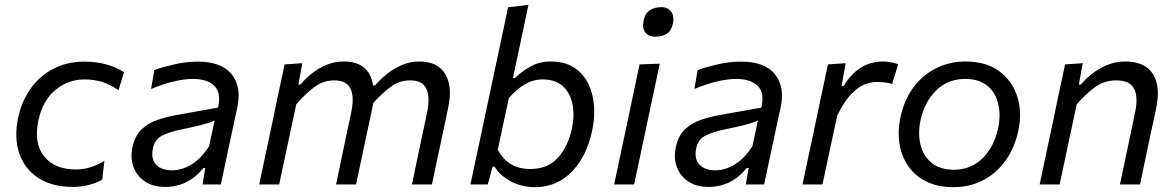

<svg xmlns="http://www.w3.org/2000/svg" viewBox="-20 -762 4854 793"><path d="M280.5 10Q195.5 10 139 -26.5Q82.5 -63 60 -127.5Q37.5 -192 55 -276Q69.5 -344.5 107 -396.8Q144.5 -449 201 -478.2Q257.5 -507.5 328 -507.5Q423 -507.5 492 -464L469.5 -389Q434 -414.5 400 -424.2Q366 -434 330 -434Q261.5 -434 209 -390.5Q156.5 -347 139 -266.5Q118 -171 162 -116.5Q206 -62 293 -62Q325 -62 354.8 -71.5Q384.5 -81 411 -98L402.5 -20Q382 -8 350 1Q318 10 280.5 10Z M662 10Q612.5 10 579 -12.2Q545.5 -34.5 531.5 -72Q517.5 -109.5 527.5 -155Q537.5 -201.5 564.8 -227.5Q592 -253.5 629.8 -266.5Q667.5 -279.5 709 -287L880.5 -317.5Q894.5 -377.5 866 -406.8Q837.5 -436 776.5 -436Q742.5 -436 699 -426Q655.5 -416 604 -394.5L617.5 -473Q651.5 -485 700.2 -496.2Q749 -507.5 796.5 -507.5Q895 -507.5 936.8 -455.2Q978.5 -403 960 -317Q955 -294.5 949.2 -268.2Q943.5 -242 937 -210.5L924 -150.5Q917 -117.5 909.2 -80.5Q901.5 -43.5 892 0H816.5L828 -68H820Q757 10 662 10ZM690.5 -58.5Q730 -58.5 770 -82.2Q810 -106 843.5 -158L866.5 -264.5Q857.5 -260 843.5 -255.2Q829.5 -250.5 803 -243.8Q776.5 -237 729.5 -227.5Q685 -218.5 652.2 -203.2Q619.5 -188 611.5 -149Q602.5 -104 625.5 -81.2Q648.5 -58.5 690.5 -58.5Z M1050.5 0Q1062 -55.5 1073 -106.8Q1084 -158 1097 -219L1107.5 -269Q1117.5 -317 1129.8 -375.2Q1142 -433.5 1155.5 -496L1228.5 -501L1212.5 -413H1221Q1238.5 -434.5 1265.2 -456.5Q1292 -478.5 1326.2 -493.2Q1360.5 -508 1399.5 -508Q1505.5 -508 1521 -409H1529Q1548.5 -432.5 1576.5 -455.2Q1604.5 -478 1639 -493Q1673.5 -508 1712.5 -508Q1787.5 -508 1819 -456Q1850.5 -404 1830.5 -314.5Q1826 -293.5 1821.2 -270.5Q1816.5 -247.5 1810.5 -219Q1797 -157 1786.2 -106.2Q1775.5 -55.5 1764 0H1681.5Q1693 -55.5 1703.5 -106Q1714 -156.5 1726.5 -215.5L1744 -297Q1757 -360 1741.2 -395Q1725.5 -430 1674 -430Q1629 -430 1592.5 -402.5Q1556 -375 1521.5 -336.5Q1520 -326 1517.5 -314.5Q1509 -275 1497 -219Q1484 -158 1473.2 -106.5Q1462.5 -55 1450.5 0H1368Q1379.5 -55.5 1390.2 -106.2Q1401 -157 1413 -215.5L1430.5 -297Q1444 -360 1428 -395Q1412 -430 1361 -430Q1314 -430 1276.5 -401.2Q1239 -372.5 1203.5 -331L1179 -216Q1166.5 -157 1155.5 -106Q1144.5 -55 1133 0Z M2189.5 11Q2137 11 2092.8 -11.2Q2048.5 -33.5 2022.5 -73.5H2014.5L1994.5 0H1923Q1934.5 -55 1945.5 -106.2Q1956.5 -157.5 1969.5 -218.5L2028 -493.5Q2041 -556 2053.8 -615.2Q2066.5 -674.5 2078.5 -732L2162.5 -742Q2150 -681.5 2137 -620.5Q2124 -559.5 2110 -494L2098.5 -439.5H2107Q2133.5 -466.5 2170.8 -487.2Q2208 -508 2254 -508Q2327.5 -508 2370.8 -468.2Q2414 -428.5 2427.8 -363.5Q2441.5 -298.5 2426 -223.5Q2403.5 -116 2341.5 -52.5Q2279.5 11 2189.5 11ZM2170.5 -64Q2243.5 -64 2285.2 -111.5Q2327 -159 2342 -230.5Q2353.5 -285.5 2344.5 -331.8Q2335.5 -378 2304.8 -406Q2274 -434 2220.5 -434Q2182.5 -434 2147.8 -413.8Q2113 -393.5 2081.5 -356.5L2036 -144Q2058 -102.5 2091.5 -83.2Q2125 -64 2170.5 -64Z M2516.5 0Q2528 -55 2539 -106Q2550 -157 2563 -219L2573.5 -268.5Q2587.5 -336 2598.8 -388.8Q2610 -441.5 2621.5 -496L2705 -499Q2693 -442.5 2681.8 -390Q2670.5 -337.5 2656 -268.5L2645.5 -219Q2632.5 -157 2621.5 -106Q2610.5 -55 2599 0ZM2686 -610.5Q2659 -610.5 2645.2 -628.2Q2631.5 -646 2638.5 -677.5Q2644.5 -707.5 2664.2 -720Q2684 -732.5 2711.5 -732.5Q2738.5 -732.5 2752 -713.5Q2765.5 -694.5 2759.5 -665.5Q2753 -634.5 2733.8 -622.5Q2714.5 -610.5 2686 -610.5Z M2906 10Q2856.5 10 2823 -12.2Q2789.5 -34.5 2775.5 -72Q2761.5 -109.5 2771.5 -155Q2781.5 -201.5 2808.8 -227.5Q2836 -253.5 2873.8 -266.5Q2911.5 -279.5 2953 -287L3124.5 -317.5Q3138.5 -377.5 3110 -406.8Q3081.5 -436 3020.5 -436Q2986.5 -436 2943 -426Q2899.5 -416 2848 -394.5L2861.5 -473Q2895.5 -485 2944.2 -496.2Q2993 -507.5 3040.5 -507.5Q3139 -507.5 3180.8 -455.2Q3222.5 -403 3204 -317Q3199 -294.5 3193.2 -268.2Q3187.5 -242 3181 -210.5L3168 -150.5Q3161 -117.5 3153.2 -80.5Q3145.5 -43.5 3136 0H3060.5L3072 -68H3064Q3001 10 2906 10ZM2934.5 -58.5Q2974 -58.5 3014 -82.2Q3054 -106 3087.5 -158L3110.5 -264.5Q3101.5 -260 3087.5 -255.2Q3073.5 -250.5 3047 -243.8Q3020.5 -237 2973.5 -227.5Q2929 -218.5 2896.2 -203.2Q2863.5 -188 2855.5 -149Q2846.5 -104 2869.5 -81.2Q2892.5 -58.5 2934.5 -58.5Z M3294.5 0Q3306 -55 3316.8 -105.8Q3327.5 -156.5 3341 -219L3351.5 -268.5Q3361.5 -317 3373.8 -375.2Q3386 -433.5 3399.5 -496L3472.5 -501L3456 -406.5H3464Q3490 -448.5 3518 -470.2Q3546 -492 3573.2 -500Q3600.5 -508 3624 -508Q3641.5 -508 3659 -504.8Q3676.5 -501.5 3689.5 -497L3665 -415.5Q3646.5 -420.5 3631 -422Q3615.5 -423.5 3600 -423.5Q3578.5 -423.5 3552.2 -413.8Q3526 -404 3496.8 -374.5Q3467.5 -345 3438 -285L3423 -215.5Q3410.5 -156.5 3399.5 -105.8Q3388.5 -55 3377 0Z M3917.5 11Q3851.5 11 3804.8 -12.8Q3758 -36.5 3730.5 -77Q3703 -117.5 3695 -168.8Q3687 -220 3698.5 -274.5Q3713.5 -348.5 3752.5 -400.8Q3791.5 -453 3847 -480.5Q3902.5 -508 3967.5 -508Q4053 -508 4107.2 -467.8Q4161.5 -427.5 4181.8 -362.2Q4202 -297 4186 -222.5Q4171 -152.5 4134 -100Q4097 -47.5 4041.8 -18.2Q3986.5 11 3917.5 11ZM3920.5 -61Q3969.5 -61 4006.8 -84Q4044 -107 4068.2 -145.8Q4092.5 -184.5 4102.5 -232Q4114 -288 4102.5 -334.5Q4091 -381 4056.8 -408.5Q4022.5 -436 3967 -436Q3893.5 -436 3845.2 -387.2Q3797 -338.5 3782 -265Q3770.5 -211 3781.8 -164.5Q3793 -118 3827.5 -89.5Q3862 -61 3920.5 -61Z M4274 0Q4285.5 -55.5 4296.5 -106.8Q4307.5 -158 4320.5 -219L4331 -269Q4341 -317 4353.2 -375.2Q4365.5 -433.5 4379 -496L4452 -501L4436 -413H4444.5Q4462 -434.5 4489.5 -456.5Q4517 -478.5 4552.2 -493.2Q4587.5 -508 4627.5 -508Q4709.5 -508 4742 -456Q4774.5 -404 4755 -314.5Q4750.5 -293.5 4745.8 -270.5Q4741 -247.5 4734.5 -219Q4722 -158 4711 -106.8Q4700 -55.5 4688.5 0H4605.5Q4617.5 -55.5 4628 -106.2Q4638.5 -157 4651 -215.5L4668 -297Q4681.5 -360 4664.5 -395Q4647.5 -430 4589.5 -430Q4540.5 -430 4501.5 -401.2Q4462.5 -372.5 4427 -331L4402.5 -216Q4390 -156.5 4379 -105.8Q4368 -55 4356.5 0Z"/></svg>

Font: Commissioner
Style: Italic
Weight: 400
Italic angle: -12°
Designer: Kostas Bartsokas
Foundry: Kostas Bartsokas
Version: Version 1.000; ttfautohint (v1.8.3)